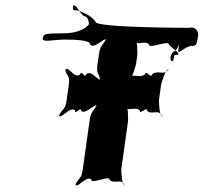

<svg xmlns="http://www.w3.org/2000/svg" viewBox="-20 -805 746 703"><path d="M216 -660C240 -660 313 -660 310 -642C325 -624 361 -668 369 -660C366 -642 371 -679 368 -661C354 -635 347 -640 342 -604L337 -570C332 -534 341 -541 347 -513C344 -495 351 -533 348 -515C338 -507 316 -551 295 -533C292 -515 277 -551 274 -533C254 -515 232 -560 222 -552C219 -534 222 -568 219 -550C224 -524 237 -531 232 -496L224 -438C219 -402 209 -409 196 -382C193 -364 200 -398 197 -380C205 -372 241 -418 255 -400C252 -382 279 -418 276 -400C291 -382 327 -427 335 -418C332 -400 337 -438 334 -420C320 -393 313 -398 308 -363L283 -184C278 -148 269 -157 256 -129C253 -111 261 -145 258 -127C267 -119 300 -165 315 -147C312 -129 384 -165 381 -147C396 -129 428 -154 434 -127C431 -109 439 -147 436 -129C426 -121 424 -184 424 -184L449 -363C449 -363 450 -428 439 -420C436 -402 440 -436 437 -418C442 -392 477 -418 492 -400C489 -382 521 -418 518 -400C533 -382 565 -408 571 -380C568 -362 577 -400 574 -382C563 -374 562 -438 562 -438L570 -496C570 -496 588 -559 597 -550C594 -532 599 -570 596 -552C582 -525 558 -551 537 -533C534 -515 514 -551 511 -533C490 -515 463 -542 450 -515C447 -497 455 -531 452 -513C461 -505 478 -570 478 -570L483 -604C483 -604 484 -670 473 -661C470 -643 474 -678 471 -660C476 -633 511 -660 526 -642C523 -624 601 -660 598 -642C613 -624 639 -613 632 -604C616 -604 618 -606 615 -584C604 -572 597 -599 616 -617C631 -617 639 -665 633 -624C630 -601 645 -627 678 -637C701 -637 700 -639 706 -680C700 -712 673 -703 671 -703C687 -703 327 -703 330 -725C315 -747 289 -758 264 -767C248 -767 245 -766 248 -784C258 -792 266 -764 287 -746C311 -746 304 -698 307 -718C307 -720 291 -683 210 -683C140 -683 139 -681 136 -661C144 -650 174 -660 216 -660Z"/></svg>

Font: Hussar Przerywany
Style: Obl
Weight: 400
Foundry: Cannot Into Space Fonts
Version: Version 0.982